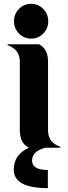

<svg xmlns="http://www.w3.org/2000/svg" viewBox="-20 -767 352 997"><path d="M78.6 -720.7Q104.5 -747.1 141.6 -747.1Q178.7 -747.1 204.6 -720.7Q230.5 -694.3 230.5 -656.7Q230.5 -619.1 204.6 -592.8Q178.7 -566.4 141.6 -566.4Q104.5 -566.4 78.6 -592.8Q52.7 -619.1 52.7 -656.7Q52.7 -694.3 78.6 -720.7ZM293 0H215.8Q146.5 18.1 146.5 66.9Q146.5 115.7 228.5 115.7V210Q51.3 210 51.3 113.3Q51.3 36.6 129.9 0Q83 -23.9 83 -89.8V-447.3Q83 -510.7 19.5 -532.2V-537.1H182.6Q229.5 -513.2 229.5 -447.3V-89.8Q229.5 -26.4 293 -4.9Z"/></svg>

Font: Berenika
Style: Bold
Weight: 700
Designer: Wojciech Kalinowski "wmk69" (wmk69@o2.pl)
Foundry: Wojciech Kalinowski "wmk69" (wmk69@o2.pl)
Version: Version 3.1.0; 2021-05-14